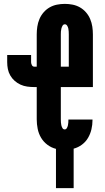

<svg xmlns="http://www.w3.org/2000/svg" viewBox="-20 -763 540 988"><path d="M268 205V3Q244 -3 224 -18Q204 -33 191.5 -54Q179 -75 174 -99.5Q169 -124 169 -149V-315H156Q138 -315 120 -317.5Q102 -320 85.5 -327.5Q69 -335 55.5 -347Q42 -359 33 -374.5Q24 -390 20.5 -407.5Q17 -425 17 -443V-480H140V-443Q140 -436 144 -428Q148 -420 156 -420H169V-586Q169 -606 172 -626Q175 -646 183 -665Q191 -684 204.5 -699.5Q218 -715 235.5 -725Q253 -735 273 -739Q293 -743 314 -743Q334 -743 354 -739Q374 -735 391.5 -725Q409 -715 422.5 -699.5Q436 -684 444 -665Q452 -646 455 -626Q458 -606 458 -586V-315H293V-149Q293 -141 293.5 -133.5Q294 -126 295.5 -119Q297 -112 301 -104.5Q305 -97 313 -97Q320 -97 324 -104Q328 -111 329.5 -118Q331 -125 331.5 -132.5Q332 -140 332 -147V-148H456V-145Q456 -121 450.5 -97.5Q445 -74 433 -53.5Q421 -33 401.5 -18.5Q382 -4 359 2V205ZM293 -420H334V-586Q334 -594 333.5 -601.5Q333 -609 331.5 -616.5Q330 -624 325.5 -631Q321 -638 314 -638Q306 -638 302 -631Q298 -624 296 -616.5Q294 -609 293.5 -601.5Q293 -594 293 -586Z"/></svg>

Font: Iosevka Curly Slab Extrabold
Style: Regular
Weight: 800
Monospace: yes
Designer: Belleve Invis
Foundry: Belleve Invis
Version: Version 22.1.2; ttfautohint (v1.8.4)